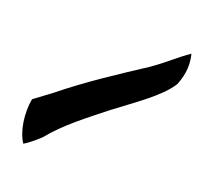

<svg xmlns="http://www.w3.org/2000/svg" viewBox="-30 -746 196 177"><g transform="rotate(-90 68.5 -657.0)"><path d="M25 -734C26 -729 28 -723 31 -716C42 -698 49 -675 56 -654C63 -632 69 -606 80 -592C90 -583 99 -580 108 -579C105 -591 100 -602 96 -617C89 -647 82 -677 72 -706L66 -726C54 -733 37 -737 25 -734ZM56 -654Z"/></g></svg>

Font: SolarCharger
Style: 350
Weight: 300
Designer: Mew Too
Foundry: Cannot Into Space Fonts/KineticPlasma Fonts
Version: Version 1.100